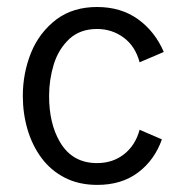

<svg xmlns="http://www.w3.org/2000/svg" viewBox="-20 -516 516 546"><path d="M256.8 9.8Q204.1 9.8 164.3 -10.7Q124.5 -31.2 98.1 -66.7Q71.8 -102.1 58.3 -147.7Q44.9 -193.4 44.9 -243.2Q44.9 -307.6 68.1 -365.5Q91.3 -423.3 141.1 -461.4Q188.5 -496.1 255.9 -496.1Q324.2 -496.1 372.6 -461.2Q420.9 -426.3 445.8 -368.2L377 -338.9Q364.7 -384.8 331.5 -409.2Q298.3 -433.6 255.9 -433.6Q208.5 -433.6 177.7 -405.8Q146 -376 132.8 -332.5Q119.6 -289.1 119.6 -243.2Q119.6 -164.6 150.4 -112.3Q185.5 -52.2 255.9 -52.2Q300.8 -52.2 333 -77.6Q365.2 -103 377 -147L440.4 -119.6Q419.4 -60.5 372.6 -25.4Q325.7 9.8 256.8 9.8Z"/></svg>

Font: Acari Sans
Style: Regular
Weight: 400
Designer: Alfredo Marco Pradil and Stefan Peev
Foundry: Hanken Design Co.
Version: Version 1.045;February 4, 2021;FontCreator 13.0.0.2655 64-bi